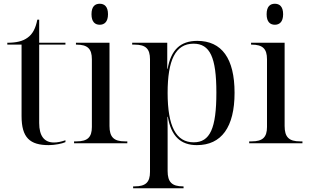

<svg xmlns="http://www.w3.org/2000/svg" viewBox="-20 -764 1646 1024"><path d="M240 10C272 10 312 2 329 -6V-16C306 -8 286 -4 268 -4C216 -4 189 -39 189 -108V-526H329V-536H189V-659H179C170 -613 154 -582 127 -563C101 -544 67 -536 19 -536V-526H95V-145C95 -30 139 10 240 10Z M512 -632C536 -632 556 -647 556 -688C556 -730 536 -744 512 -744C487 -744 468 -730 468 -688C468 -647 487 -632 512 -632ZM375 0H659V-10H646C587 -10 564 -33 564 -92V-536H385V-526H388C447 -526 470 -504 470 -448V-87C470 -32 447 -10 388 -10H375Z M690 240H959V230H956C897 230 874 207 874 148V-41C874 -74 874 -108 873 -141H875C893 -38 943 10 1030 10C1161 10 1231 -86 1231 -269C1231 -452 1163 -546 1032 -546C942 -546 892 -498 874 -397H872V-536H685V-526H698C757 -526 780 -504 780 -448V153C780 208 757 230 698 230H690ZM1013 -5C919 -5 874 -90 874 -269C874 -442 915 -531 1012 -531C1100 -531 1134 -458 1134 -270C1134 -79 1100 -5 1013 -5Z M1446 -632C1470 -632 1490 -647 1490 -688C1490 -730 1470 -744 1446 -744C1421 -744 1402 -730 1402 -688C1402 -647 1421 -632 1446 -632ZM1309 0H1593V-10H1580C1521 -10 1498 -33 1498 -92V-536H1319V-526H1322C1381 -526 1404 -504 1404 -448V-87C1404 -32 1381 -10 1322 -10H1309Z"/></svg>

Font: Noto Serif Display
Style: Regular
Weight: 400
Designer: Monotype Design Team
Foundry: Monotype Imaging Inc.
Version: Version 2.009